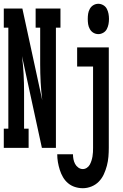

<svg xmlns="http://www.w3.org/2000/svg" viewBox="-29 -780 649 1013"><path d="M-9 0V-101H15V-634H-9V-735H89L194 -251Q188 -298 185.5 -345.5Q183 -393 183 -441V-634H159V-735H290V-634H266V0H192L87 -484Q93 -437 95.5 -389.5Q98 -342 98 -294V-101H122V0ZM490 -600Q476 -600 464 -607Q452 -614 445 -626.5Q438 -639 436 -652.5Q434 -666 434 -680Q434 -694 436 -707.5Q438 -721 445 -733.5Q452 -746 464 -753Q476 -760 490 -760Q503 -760 515.5 -753Q528 -746 534.5 -733.5Q541 -721 543.5 -707.5Q546 -694 546 -680Q546 -666 543.5 -652.5Q541 -639 534.5 -626.5Q528 -614 515.5 -607Q503 -600 490 -600ZM408 213Q387 213 366.5 206.5Q346 200 330 186.5Q314 173 303.5 155Q293 137 286.5 116.5Q280 96 276.5 75.5Q273 55 273 34H356Q356 47 358.5 60Q361 73 367 84.5Q373 96 384 104Q395 112 408 112Q419 112 429 105.5Q439 99 444.5 89Q450 79 453.5 68Q457 57 459 45.5Q461 34 461.5 22.5Q462 11 462 0V-429H378V-530H545V0Q545 24 543 47.5Q541 71 535 94Q529 117 519 139Q509 161 492.5 178Q476 195 453.5 204Q431 213 408 213Z"/></svg>

Font: Iosevka Slab Extended
Style: Bold
Weight: 700
Width: 7
Monospace: yes
Designer: Belleve Invis
Foundry: Belleve Invis
Version: Version 11.1.0; ttfautohint (v1.8.3)